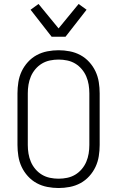

<svg xmlns="http://www.w3.org/2000/svg" viewBox="-20 -935 590 967"><path d="M275 12Q247 12 218.5 6.5Q190 1 165 -12.5Q140 -26 120.5 -47.5Q101 -69 89 -94.5Q77 -120 72.5 -148.5Q68 -177 68 -205V-465Q68 -493 72.5 -521.5Q77 -550 89 -575.5Q101 -601 120.5 -622.5Q140 -644 165 -657.5Q190 -671 218.5 -676.5Q247 -682 275 -682Q303 -682 331.5 -676.5Q360 -671 385 -657.5Q410 -644 429.5 -622.5Q449 -601 461 -575.5Q473 -550 477.5 -521.5Q482 -493 482 -465V-205Q482 -177 477.5 -148.5Q473 -120 461 -94.5Q449 -69 429.5 -47.5Q410 -26 385 -12.5Q360 1 331.5 6.5Q303 12 275 12ZM275 -35Q297 -35 318.5 -39.5Q340 -44 358.5 -55Q377 -66 391.5 -83Q406 -100 414.5 -120Q423 -140 426.5 -161.5Q430 -183 430 -205V-465Q430 -487 426.5 -508.5Q423 -530 414.5 -550Q406 -570 391.5 -587Q377 -604 358.5 -615Q340 -626 318.5 -630.5Q297 -635 275 -635Q253 -635 231.5 -630.5Q210 -626 191.5 -615Q173 -604 158.5 -587Q144 -570 135.5 -550Q127 -530 123.5 -508.5Q120 -487 120 -465V-205Q120 -183 123.5 -161.5Q127 -140 135.5 -120Q144 -100 158.5 -83Q173 -66 191.5 -55Q210 -44 231.5 -39.5Q253 -35 275 -35ZM240 -750 134 -886 174 -915 275 -792 376 -915 416 -886 310 -750Z"/></svg>

Font: Lode Dark Term
Style: Regular
Weight: 400
Monospace: yes
Designer: Belleve Invis
Foundry: Belleve Invis
Version: Version 29.2.0